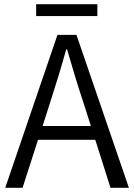

<svg xmlns="http://www.w3.org/2000/svg" viewBox="-20 -899 642 919"><path d="M153 -822H446V-879H153ZM5 0H88L162 -230H436L509 0H597L346 -732H255ZM184 -296 222 -415C249 -498 273 -577 297 -663H301C326 -577 349 -498 377 -415L415 -296Z"/></svg>

Font: ChiuKong Gothic MN Normal
Style: Regular
Weight: 350
Designer: Ryoko NISHIZUKA 西塚涼子 (kana, bopomofo & ideographs); Paul D. Hunt (Latin, Greek & Cyrillic); Sandoll Communications 산돌커뮤니
Foundry: Adobe
Version: Version 1.300